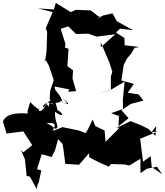

<svg xmlns="http://www.w3.org/2000/svg" viewBox="-45 -937 1127 1311"><path d="M970 -56 913 -84 846 -110 746 -60 833 -130 784 -185 850 -228 934 -250 902 -292 827 -304 869 -364 784 -388 800 -494 822 -537 853 -574 873 -610 906 -616 806 -628 805 -677 747 -715 774 -741 863 -731 753 -792 723 -846 658 -831 622 -810 641 -828 630 -823 574 -866 473 -870 439 -854 336 -917 323 -872 214 -880 315 -854C299 -818 283 -782 268 -745L277 -716L273 -591L262 -509L261 -537L288 -491L322 -390L298 -317L294 -261L319 -221C264 -268 314 -169 269 -233C270 -195 215 -197 279 -239C250 -177 216 -161 219 -197C239 -176 197 -200 162 -240C146 -199 134 -150 153 -161C60 -168 0 -161 -25 -108L0 -25L114 -40L175 54L113 104L97 86L125 150L137 264L159 269L206 354L210 329L220 306L237 227L208 218L240 116L308 135L331 88L352 13L383 47V51L388 82L401 182L495 188L563 109L564 137L630 171L697 201L713 183L806 186L838 193L914 147V245L958 215L1027 202L1062 252L991 204L984 129L932 167C925 115 918 63 912 10L1033 -39L990 -34L1022 -77L1016 -9ZM421 -310 475 -315 450 -401 454 -457 415 -485 423 -604 398 -612 402 -637 369 -740 421 -757 474 -705 559 -707 614 -687 742 -703 643 -614V-648L702 -510L722 -447L712 -415V-346L713 -323L608 -295L712 -324L806 -380L794 -259L795 -193L714 -164L767 -145L764 -57L676 31L669 -46L606 -76L588 -121L555 -53L539 -28L493 -46L382 -69L317 -43L324 -73C349 0 350 -68 272 -95C370 -106 307 -57 331 -58C370 -61 325 -103 331 -173C398 -124 386 -170 349 -183C337 -216 335 -288 280 -236C372 -226 387 -251 361 -264C394 -214 461 -213 382 -264C435 -218 409 -227 380 -240C377 -289 321 -316 329 -346L427 -327Z"/></svg>

Font: Hussar Lance
Style: ExBd
Weight: 700
Foundry: Cannot Into Space Fonts, PlusOne Fonts
Version: Version 2.270